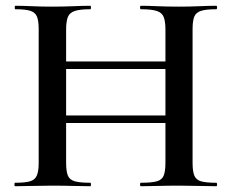

<svg xmlns="http://www.w3.org/2000/svg" viewBox="-20 -645 802 665"><path d="M553 -542Q553 -571 547 -586Q541 -601 523 -607Q505 -613 468 -613Q465 -613 465 -619Q465 -625 468 -625Q493 -625 525.5 -623.5Q558 -622 601 -622Q636 -622 670 -623.5Q704 -625 729 -625Q732 -625 732 -619Q732 -613 729 -613Q694 -613 676.5 -607.5Q659 -602 653 -587.5Q647 -573 647 -544V-81Q647 -52 653 -37Q659 -22 676.5 -17Q694 -12 729 -12Q732 -12 732 -6Q732 0 729 0Q704 0 670 -1Q636 -2 601 -2Q558 -2 525.5 -1Q493 0 468 0Q465 0 465 -6Q465 -12 468 -12Q505 -12 523 -17Q541 -22 547 -37Q553 -52 553 -81ZM158 -406V-432H596V-406ZM114 -81V-544Q114 -573 108 -587.5Q102 -602 85 -607.5Q68 -613 33 -613Q31 -613 31 -619Q31 -625 33 -625Q59 -625 91 -623.5Q123 -622 158 -622Q201 -622 234 -623.5Q267 -625 293 -625Q295 -625 295 -619Q295 -613 293 -613Q257 -613 239 -607Q221 -601 215 -586Q209 -571 209 -542V-81Q209 -52 215 -37Q221 -22 239.5 -17Q258 -12 293 -12Q295 -12 295 -6Q295 0 293 0Q266 0 233.5 -1Q201 -2 158 -2Q123 -2 90 -1Q57 0 32 0Q30 0 30 -6Q30 -12 32 -12Q67 -12 84 -17Q101 -22 107.5 -37Q114 -52 114 -81ZM158 -219V-245H596V-219Z"/></svg>

Font: Cormorant SemiBold
Style: Regular
Weight: 600
Designer: Christian Thalmann (Catharsis Fonts)
Foundry: Catharsis Fonts
Version: Version 4.000